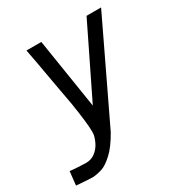

<svg xmlns="http://www.w3.org/2000/svg" viewBox="-179 -678 954 1007"><g transform="rotate(-30 297.5 -175.0)"><path d="M100 117Q132 117 155.5 99Q179 81 192 55.8Q205 30.5 209 8Q210 3.5 210 -11Q210 -60 189.5 -189.5Q183 -223.5 162.5 -338.5Q135 -496.5 124 -550H214L281 -126L488 -550H576L292.5 42.5Q254 110.5 217 144.5Q180 178.5 153 187.8Q126 197 97.5 199.5Q86.5 200 48.5 197.5Q10.5 195 -5 193.5L4 110.5Q17.5 113 51.5 114.8Q85.5 116.5 100 117Z"/></g></svg>

Font: JuliaMono Italic
Style: Regular
Weight: 400
Italic angle: -9°
Monospace: yes
Designer: cormullion
Foundry: corm
Version: Version 0.049; ttfautohint (v1.8.4)